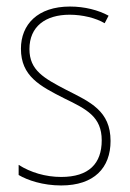

<svg xmlns="http://www.w3.org/2000/svg" viewBox="-20 -557 396 587"><path d="M318 -126C318 -218 256 -245 183 -282C114 -318 70 -342 70 -407C70 -476 119 -512 193 -512C232 -512 273 -502 300 -486L312 -509C281 -526 239 -537 194 -537C95 -537 44 -482 44 -408C44 -324 102 -294 177 -256C245 -223 291 -200 291 -128C291 -57 252 -16 167 -16C119 -16 73 -30 37 -53V-22C64 -6 111 10 167 10C268 10 318 -44 318 -126Z"/></svg>

Font: Noto Sans Devanagari Condensed Thin
Style: Regular
Weight: 100
Width: 3
Designer: Jelle Bosma - Monotype Design Team
Foundry: Monotype Imaging Inc.
Version: Version 2.004